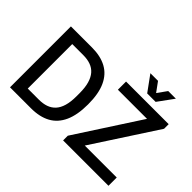

<svg xmlns="http://www.w3.org/2000/svg" viewBox="-158 -1200 1529 1529"><g transform="rotate(45 606.5 -435.0)"><path d="M73 0V-686H310Q407 -686 473.5 -650Q540 -614 574.5 -538.5Q609 -463 609 -344Q609 -225 574.5 -149Q540 -73 473.5 -36.5Q407 0 309 0ZM180 -93H305Q351 -93 386.5 -105.5Q422 -118 447 -145Q472 -172 485 -216.5Q498 -261 498 -324V-358Q498 -422 485 -467Q472 -512 447.5 -540Q423 -568 387 -581Q351 -594 305 -594H180ZM671 0V-53L1022 -594H694V-686H1174V-634L822 -93H1182V0ZM784 -870H870L951 -759L905 -758L985 -870H1071L975 -738H880Z"/></g></svg>

Font: Archivo SemiCondensed Medium
Style: Regular
Weight: 500
Width: 4
Designer: Hector Gatti
Foundry: Omnibus-Type
Version: Version 2.001